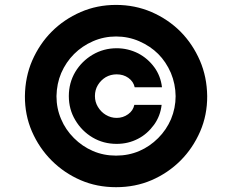

<svg xmlns="http://www.w3.org/2000/svg" viewBox="-20 -759 955 790"><path d="M263.2 -363.8Q263.2 -418 289.6 -462.9Q316.4 -507.3 360.8 -533.7Q406.2 -560.5 460 -560.5Q506.3 -560.5 548.3 -539.6Q588.4 -518.6 615.2 -481.9Q641.1 -446.3 646.5 -399.9H534.2Q529.3 -423.3 508.3 -438.5Q487.8 -453.1 460 -453.1Q435.5 -453.1 415 -441.4Q395 -429.2 382.8 -409.2Q370.6 -389.2 370.6 -363.8Q370.6 -339.4 382.8 -319.3Q395.5 -298.3 415 -286.6Q436 -273.9 460 -273.9Q486.3 -273.9 507.3 -289.1Q527.8 -303.7 532.7 -327.6H645Q640.1 -282.2 613.8 -245.6Q585.4 -207 547.9 -188Q507.8 -167 460 -167Q405.3 -167 360.8 -193.4Q316.4 -219.7 289.6 -265.1Q263.2 -309.1 263.2 -363.8ZM312 -17.6Q244.1 -46.9 192.4 -98.6Q141.1 -149.9 111.3 -218.3Q82 -286.1 82.5 -363.8Q83.5 -442.4 112.3 -509.3Q142.6 -578.6 192.9 -628.9Q243.7 -679.7 312 -709.5Q379.4 -738.8 457.5 -738.8Q535.2 -738.8 603.5 -709.5Q671.9 -679.7 722.7 -628.9Q772.9 -578.1 802.7 -509.3Q831.5 -442.4 832.5 -363.8Q833 -286.1 803.7 -218.3Q773.4 -148.9 723.1 -98.6Q671.4 -46.9 603.5 -17.6Q536.6 11.2 457.5 11.2Q378.4 11.2 312 -17.6ZM553.2 -137.7Q596.2 -156.2 630.9 -190.9Q664.6 -224.6 683.6 -268.6Q702.6 -314.5 702.6 -363.3Q702.1 -413.1 683.1 -459Q663.1 -504.9 630.9 -537.1Q598.6 -569.3 552.7 -589.4Q507.8 -608.9 457.5 -608.9Q407.7 -608.9 362.8 -589.4Q317.9 -569.8 284.7 -536.6Q251.5 -503.4 231.9 -458.5Q213.4 -415 212.4 -363.3Q212.4 -313 231.4 -269Q249.5 -225.6 284.2 -190.9Q318.4 -156.7 362.3 -137.7Q406.2 -118.7 457.5 -118.7Q508.8 -118.7 553.2 -137.7Z"/></svg>

Font: My Font
Style: Regular
Weight: 500
Designer: Rasmus Andersson
Foundry: rsms
Version: Version 0.001